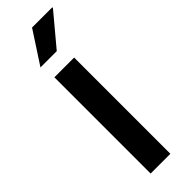

<svg xmlns="http://www.w3.org/2000/svg" viewBox="-248 -732 742 742"><g transform="rotate(-45 123.0 -361.5)"><path d="M60 0V-526H168V0ZM49 -591 135 -723H245L246 -720L138 -591Z"/></g></svg>

Font: Archivo Narrow SemiBold
Style: Regular
Weight: 600
Designer: Hector Gatti
Foundry: Omnibus-Type
Version: Version 3.002